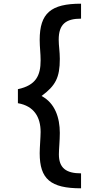

<svg xmlns="http://www.w3.org/2000/svg" viewBox="-20 -780 535 1040"><path d="M304 -60C304 -142 278 -222 205 -260C281 -316 304 -360 304 -461C304 -501 298 -532 298 -565C298 -649 337 -679 419 -679V-760C256 -760 195 -709 195 -564C195 -524 200 -492 200 -453C200 -371 175 -318 77 -297V-221C164 -206 200 -146 200 -65C200 -39 195 20 195 50C195 190 254 240 419 240V159C338 159 299 130 299 56C299 28 304 -18 304 -60Z"/></svg>

Font: Perun Medium
Style: Regular
Weight: 500
Foundry: Copyright (c) Stefan Peev, Context Ltd, 2016
Version: Version 1.089